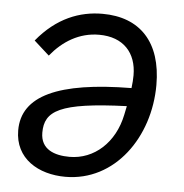

<svg xmlns="http://www.w3.org/2000/svg" viewBox="-44 -571 599 626"><g transform="rotate(5 255.5 -258.0)"><path d="M192 12C354 12 462 -141 462 -312C462 -452 390 -528 267 -528C193 -528 118 -500 54 -422L104 -377C144 -426 197 -459 262 -459C342 -459 385 -410 385 -337C385 -326 384 -309 382 -295C142 -293 26 -239 26 -126C26 -33 104 12 192 12ZM200 -54C151 -54 105 -70 105 -125C105 -196 151 -227 372 -235L366 -206C347 -114 281 -54 200 -54Z"/></g></svg>

Font: LVC Sans
Style: Italic
Weight: 400
Italic angle: -11.31°
Designer: Mike Abbink, Paul van der Laan, Pieter van Rosmalen
Foundry: Bold Monday
Version: Version 3.0